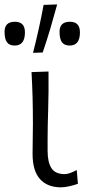

<svg xmlns="http://www.w3.org/2000/svg" viewBox="-60 -812 380 843"><path d="M207.5 10.5Q148 10.5 115.5 -25.8Q83 -62 83 -136.5Q83 -177.5 83.8 -207.2Q84.5 -237 84.5 -269.5Q84.5 -333.5 83 -386.5Q81.5 -439.5 78.5 -495.5L153 -498Q154 -407.5 151.5 -330.8Q149 -254 149 -201V-150.5Q149 -99.5 166 -73.5Q183 -47.5 224 -47.5Q235 -47.5 248.5 -52.5Q262 -57.5 277 -65.5L282 -5Q267 0.5 245.8 5.5Q224.5 10.5 207.5 10.5ZM85 -580Q112.5 -687.5 131.5 -790.5L191 -792.5Q176.5 -739 161 -686.5Q145.5 -634 127.5 -581.5ZM4.5 -612Q-18.5 -612 -29.2 -626.2Q-40 -640.5 -40 -672.5Q-40 -716.5 5.5 -716.5Q49.5 -716.5 49.5 -670Q49.5 -612 4.5 -612ZM246 -612Q223 -612 212.2 -626.2Q201.5 -640.5 201.5 -672.5Q201.5 -716.5 247 -716.5Q291 -716.5 291 -670Q291 -612 246 -612Z"/></svg>

Font: Commissioner Flair Light
Style: Regular
Weight: 300
Designer: Kostas Bartsokas
Foundry: Kostas Bartsokas
Version: Version 1.000; ttfautohint (v1.8.3)